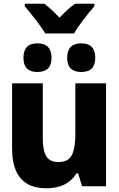

<svg xmlns="http://www.w3.org/2000/svg" viewBox="-20 -1001 640 1032"><path d="M229 11Q342 11 391 -69H400L421 0H550V-553H385V-277Q385 -206 366.5 -168Q348 -130 294 -130Q248 -130 229 -161Q210 -192 210 -253V-553H45V-203Q45 11 229 11ZM417 -614Q492 -614 492 -690Q492 -768 417 -768Q341 -768 341 -690Q341 -614 417 -614ZM181 -614Q257 -614 257 -690Q257 -768 181 -768Q106 -768 106 -690Q106 -614 181 -614ZM223 -821H378Q395 -852 429 -896Q463 -940 487 -967V-981H384Q364 -968 343.5 -949Q323 -930 300 -906Q278 -929 258 -947.5Q238 -966 218 -981H113V-967Q138 -939 172.5 -894Q207 -849 223 -821Z"/></svg>

Font: Noto Sans Mono Extra
Style: Regular
Weight: 800
Designer: Monotype Design Team
Foundry: Monotype Imaging Inc.
Version: Version 1.900